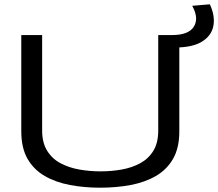

<svg xmlns="http://www.w3.org/2000/svg" viewBox="-20 -863 1015 893"><path d="M79 -252V-700H176V-256Q176 -199 199.5 -161.5Q223 -124 262 -103.5Q301 -83 349 -74.5Q397 -66 447 -66Q498 -66 546 -74.5Q594 -83 632.5 -104Q671 -125 693.5 -162Q716 -199 716 -256V-700H814V-252Q814 -175 785 -124.5Q756 -74 705 -44.5Q654 -15 587.5 -2.5Q521 10 446 10Q372 10 305.5 -2.5Q239 -15 188 -44.5Q137 -74 108 -124.5Q79 -175 79 -252ZM773 -642V-700H781Q857 -700 881.5 -739Q906 -778 874 -836L956 -843Q981 -789 972.5 -743Q964 -697 919.5 -669.5Q875 -642 793 -642Z"/></svg>

Font: Georama Extended
Style: Regular
Weight: 400
Width: 7
Designer: Jean-Baptiste Levee
Foundry: Production Type
Version: Version 1.000